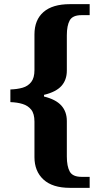

<svg xmlns="http://www.w3.org/2000/svg" viewBox="-20 -780 482 925"><path d="M317 125Q233 125 189.5 85Q146 45 146 -23V-194Q146 -232 130.5 -251.5Q115 -271 89 -279Q63 -287 30 -288V-349Q63 -350 89 -357.5Q115 -365 130.5 -385Q146 -405 146 -442V-614Q146 -684 189.5 -722Q233 -760 317 -760H412V-707H373Q330 -707 316 -682Q302 -657 302 -610V-440Q302 -395 276 -366Q250 -337 192 -323V-315Q249 -301 275.5 -271.5Q302 -242 302 -197V-26Q302 21 316 46.5Q330 72 373 72H412V125Z"/></svg>

Font: Noto Serif Armenian
Style: Bold
Weight: 700
Version: Version 2.007